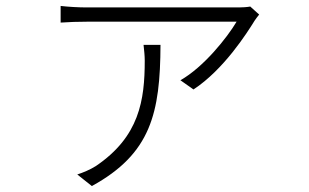

<svg xmlns="http://www.w3.org/2000/svg" viewBox="-20 -558 1040 646"><path d="M463 -407C465 -388 467 -371 467 -354C467 -221 449 -98 302 1C283 13 259 23 240 29L289 68C488 -41 519 -178 520 -407ZM822 -536C812 -534 795 -533 784 -533H272C244 -533 210 -535 184 -538V-482C211 -484 244 -485 272 -485H776C744 -431 665 -332 587 -288L631 -257C733 -324 811 -447 837 -489C841 -495 847 -503 852 -509Z"/></svg>

Font: Noto Sans JP Light
Style: Regular
Weight: 300
Designer: Ryoko NISHIZUKA (kana & ideographs); Paul D. Hunt (Latin, Greek & Cyrillic); Wenlong ZHANG (bopomofo); Sandoll Communica
Foundry: Adobe Systems Incorporated
Version: Version 1.004;PS 1.004;hotconv 1.0.82;makeotf.lib2.5.63406